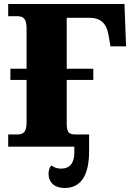

<svg xmlns="http://www.w3.org/2000/svg" viewBox="-20 -734 653 961"><path d="M21 -714V-653H64C92 -653 113 -646 113 -593V-390H32V-334H113V-121C113 -68 93 -61 64 -61H21V0H352V29C352 83 329 110 286 110C264 110 250 103 237 94C228 103 223 120 223 136C223 179 253 207 303 207C382 207 426 149 426 22V-61H362C326 -61 314 -68 314 -117V-334H447V-390H314V-645H427C480 -645 512 -621 523 -560L533 -502H611L603 -714Z"/></svg>

Font: UArctic Serif Black
Style: Regular
Weight: 900
Designer: Customization by Puisto advertising & original work Monotype Design Team
Foundry: Monotype Imaging Inc.
Version: Version 2.004